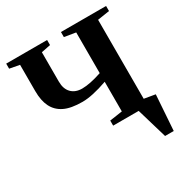

<svg xmlns="http://www.w3.org/2000/svg" viewBox="-195 -808 1124 1173"><g transform="rotate(-30 367.0 -221.0)"><path d="M710 -35.6 692.9 213.4H631.8L568.8 0H388.7V-35.6L478 -48.8V-257.8Q368.7 -219.2 300.3 -219.2Q218.8 -219.2 172.4 -242.2Q126 -265.1 104 -309.3Q82 -353.5 82 -420.4V-606L12.2 -619.1V-654.8H300.8V-619.1L235.8 -606V-398.9Q235.8 -347.2 263.4 -318.8Q291 -290.5 338.9 -290.5Q393.1 -290.5 478 -318.8V-606L398.4 -619.1V-654.8H716.8V-619.1L632.3 -606V-48.8Z"/></g></svg>

Font: Liberation Serif
Style: Bold
Weight: 700
Designer: Steve Matteson
Foundry: Ascender Corporation
Version: Version 2.1.5